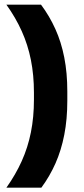

<svg xmlns="http://www.w3.org/2000/svg" viewBox="-20 -696 366 840"><path d="M128.5 -260.5V-290.5Q128.5 -367.5 115.2 -433.8Q102 -500 75.2 -559.5Q48.5 -619 8 -675.5H159.5Q196.5 -626 222.2 -569Q248 -512 261.2 -444.5Q274.5 -377 274.5 -296V-255Q274.5 -174 261.2 -106.2Q248 -38.5 222.8 18.5Q197.5 75.5 161 125H8Q48.5 68 75.2 8.5Q102 -51 115.2 -117.2Q128.5 -183.5 128.5 -260.5Z"/></svg>

Font: Anek Devanagari Medium
Style: Bold
Weight: 700
Version: Version 1.003